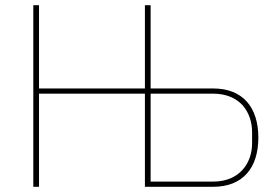

<svg xmlns="http://www.w3.org/2000/svg" viewBox="-20 -718 1073 738"><path d="M108 -698H130V-378H537V-698H559V-378H799C914 -378 973 -305 973 -189C973 -73 914 0 799 0H537V-358H130V0H108ZM799 -20C851 -20 888 -38 913 -66C937 -93 949 -129 949 -168V-210C949 -249 937 -285 913 -313C888 -340 851 -358 799 -358H559V-20Z"/></svg>

Font: Plexus Sans Thin
Style: Regular
Weight: 250
Version: Version 2.001;PS 002.001;hotconv 1.0.70;makeotf.lib2.5.58329